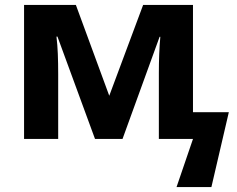

<svg xmlns="http://www.w3.org/2000/svg" viewBox="-20 -566 966 782"><path d="M912 -109 841 196H699L766 0H627V-268Q627 -308 628.5 -346Q630 -384 633 -416H630L479 0H367L214 -417H210Q214 -384 215.5 -346.5Q217 -309 217 -264V0H78V-546H289L425 -176L563 -546H766V-109Z"/></svg>

Font: Noto IKEA Arabic
Style: Bold
Weight: 700
Designer: Monotype Design Team
Foundry: Monotype Imaging Inc.
Version: Version 1.200